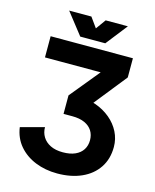

<svg xmlns="http://www.w3.org/2000/svg" viewBox="-131 -977 873 1078"><g transform="rotate(15 306.0 -438.5)"><path d="M329.8 -335.4 550 -611.3 462.9 -681.6 254.6 -427.7ZM575.7 -213.6Q575.7 -260 555.2 -300.5Q534.7 -341.1 497.8 -371.9Q460.9 -402.8 411.7 -420.2Q362.5 -437.5 305.7 -437.5Q294.7 -437.5 282.8 -435.1Q271 -432.6 262.8 -430.2Q254.6 -427.7 254.6 -427.7V-320.3Q254.6 -320.3 262.8 -320.3Q271 -320.3 282.8 -320.3Q294.7 -320.3 305.7 -320.3Q348.4 -320.3 377.6 -307.1Q406.7 -293.9 421.6 -270.4Q436.5 -246.8 436.5 -215.6Q436.5 -184.3 421.6 -160.8Q406.7 -137.2 377.6 -124Q348.4 -110.8 305.7 -110.8Q262.9 -110.8 233.4 -125.5Q203.9 -140.1 188.6 -165.2Q173.3 -190.2 173.3 -221.4L36.6 -184.8Q45.4 -122.8 83 -78.7Q120.6 -34.7 178.7 -11.2Q236.8 12.2 305.7 12.2Q386.2 12.2 447 -15Q507.8 -42.2 541.7 -92.9Q575.7 -143.6 575.7 -213.6ZM71.8 -722.7V-599.6H406.7L550 -611.3V-722.7ZM264.2 -888.7H135L232.9 -763.7H354ZM347.2 -888.7 257.3 -763.7H378.4L476.3 -888.7Z"/></g></svg>

Font: Giphurs
Style: Regular
Weight: 400
Version: Version 2.010